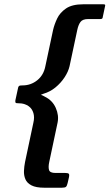

<svg xmlns="http://www.w3.org/2000/svg" viewBox="-20 -765 512 897"><path d="M296 90Q293 103 288.5 107.5Q284 112 269 112H187Q148 112 127 101Q106 90 98.5 72Q91 54 92 33Q93 12 97 -8L136 -192Q142 -217 136 -237Q130 -257 115 -268Q110 -273 96 -278Q82 -283 59 -283Q53 -283 52 -287.5Q51 -292 52 -297L65 -357Q67 -363 71 -364.5Q75 -366 85 -366Q124 -366 154 -390Q184 -414 192 -456L228 -625Q234 -651 247 -678.5Q260 -706 288.5 -725.5Q317 -745 369 -745H463Q470 -745 471 -742.5Q472 -740 471 -737L460 -685Q460 -682 458 -679Q456 -676 449 -676H392Q366 -676 356 -662.5Q346 -649 341 -625L305 -456Q299 -430 281.5 -403.5Q264 -377 239 -356.5Q214 -336 183 -327Q180 -326 176.5 -324.5Q173 -323 171 -322Q175 -321 180 -318.5Q185 -316 190 -313Q225 -296 240.5 -261Q256 -226 249 -192L210 -8Q205 15 209 29Q213 43 239 43H284Q297 43 301 46.5Q305 50 302 64Z"/></svg>

Font: Glory SemiBold
Style: Italic
Weight: 600
Italic angle: -12°
Designer: Robert Leuschke
Foundry: Robert Leuschke
Version: Version 1.011